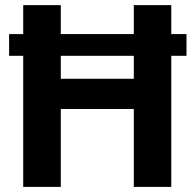

<svg xmlns="http://www.w3.org/2000/svg" viewBox="-20 -731 760 751"><path d="M649.9 -597.7H709.5V-512.7H649.9V0H503.4V-304.7H217.8V0H70.8V-512.7H15.6V-597.7H70.8V-710.9H217.8V-597.7H503.4V-710.9H649.9ZM217.8 -422.9H503.4V-512.7H217.8Z"/></svg>

Font: Robotiche
Style: Bold
Weight: 700
Designer: Google
Version: Version 2.001150; 2014